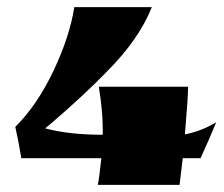

<svg xmlns="http://www.w3.org/2000/svg" viewBox="-20 -520 630 540"><path d="M269 -141V-157Q269 -207 258 -276H509Q509 -246 500 -142Q546 -151 588 -176Q568 -127 544 -75H494L485 0H255Q259 -17 265 -75H40Q31 -129 23 -163Q85 -225 130.5 -321Q176 -417 189 -500H407Q371 -409 280 -318Q216 -252 125 -174L107 -159Q174 -141 269 -141Z"/></svg>

Font: Ruslan Display
Style: Regular
Weight: 400
Version: Version 1.000